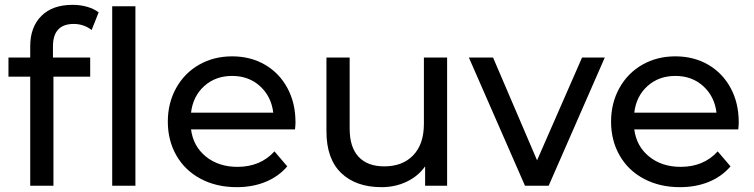

<svg xmlns="http://www.w3.org/2000/svg" viewBox="-20 -768 3117 794"><path d="M199 -576V-530H353V-451H201V0H105V-451H15V-530H105V-577Q105 -656 151 -702Q197 -748 280 -748Q312 -748 340 -740Q368 -732 388 -717L359 -644Q326 -669 285 -669Q199 -669 199 -576ZM444 -742H540V0H444Z M1200 -233H770Q779 -163 831.5 -120.5Q884 -78 962 -78Q1057 -78 1115 -142L1168 -80Q1132 -38 1078.5 -16Q1025 6 959 6Q875 6 810 -28.5Q745 -63 709.5 -125Q674 -187 674 -265Q674 -342 708.5 -404Q743 -466 803.5 -500.5Q864 -535 940 -535Q1016 -535 1075.5 -500.5Q1135 -466 1168.5 -404Q1202 -342 1202 -262Q1202 -251 1200 -233ZM770 -302H1110Q1102 -369 1055.5 -411.5Q1009 -454 940 -454Q871 -454 824.5 -412Q778 -370 770 -302Z M1829 -530V0H1738V-80Q1709 -39 1661.5 -16.5Q1614 6 1558 6Q1452 6 1391 -52.5Q1330 -111 1330 -225V-530H1426V-236Q1426 -159 1463 -119.5Q1500 -80 1569 -80Q1645 -80 1689 -126Q1733 -172 1733 -256V-530Z M2481 -530 2249 0H2151L1919 -530H2019L2201 -105L2387 -530Z M3033 -233H2603Q2612 -163 2664.5 -120.5Q2717 -78 2795 -78Q2890 -78 2948 -142L3001 -80Q2965 -38 2911.5 -16Q2858 6 2792 6Q2708 6 2643 -28.5Q2578 -63 2542.5 -125Q2507 -187 2507 -265Q2507 -342 2541.5 -404Q2576 -466 2636.5 -500.5Q2697 -535 2773 -535Q2849 -535 2908.5 -500.5Q2968 -466 3001.5 -404Q3035 -342 3035 -262Q3035 -251 3033 -233ZM2603 -302H2943Q2935 -369 2888.5 -411.5Q2842 -454 2773 -454Q2704 -454 2657.5 -412Q2611 -370 2603 -302Z"/></svg>

Font: Idrija
Style: Regular
Weight: 500
Designer: Julieta Ulanovsky
Foundry: Julieta Ulanovsky
Version: Version 7.200